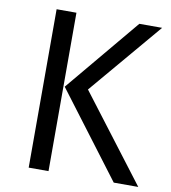

<svg xmlns="http://www.w3.org/2000/svg" viewBox="-83 -815 791 887"><g transform="rotate(10 312.5 -371.5)"><path d="M204 -743H111V0H204ZM606 -743H499L210 -397L510 0H625L318 -403Z"/></g></svg>

Font: Glow Sans SC Normal Book
Style: Regular
Weight: 500
Designer: Ryoko NISHIZUKA (kana, bopomofo & ideographs); Paul D. Hunt (Latin, Greek & Cyrillic); Sandoll Communications, Soo-young
Version: Version 0.93